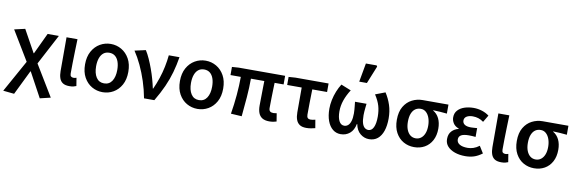

<svg xmlns="http://www.w3.org/2000/svg" viewBox="-61 -1297 6060 2019"><g transform="rotate(10 2969.0 -288.0)"><path d="M127 190 9 178 199 -164 10 -477 124 -503 255 -266H259L365 -491H485L314 -167L514 163L401 190L259 -72H255Z M685 10Q640 10 614.5 -6.5Q589 -23 578 -55Q567 -87 567 -130V-491H684Q682 -429 680 -363Q678 -297 677 -235.5Q676 -174 676 -124Q676 -102 685.5 -93Q695 -84 713 -84Q720 -84 728 -85.5Q736 -87 744 -90L758 -4Q744 2 727.5 6Q711 10 685 10Z M1039 12Q977 12 924.5 -18Q872 -48 840 -105.5Q808 -163 808 -245Q808 -327 840 -384.5Q872 -442 924.5 -472.5Q977 -503 1039 -503Q1101 -503 1153.5 -472.5Q1206 -442 1238 -384.5Q1270 -327 1270 -245Q1270 -163 1238 -105.5Q1206 -48 1153.5 -18Q1101 12 1039 12ZM1039 -82Q1094 -82 1123 -126.5Q1152 -171 1152 -245Q1152 -295 1139 -332Q1126 -369 1101 -389Q1076 -409 1039 -409Q1002 -409 977 -389Q952 -369 939 -332Q926 -295 926 -245Q926 -171 955 -126.5Q984 -82 1039 -82Z M1481 0Q1464 -91 1436 -177Q1408 -263 1372 -339.5Q1336 -416 1295 -477L1412 -503Q1435 -467 1456.5 -419Q1478 -371 1497 -318.5Q1516 -266 1530.5 -214Q1545 -162 1554 -118H1558Q1585 -177 1606 -240Q1627 -303 1640 -366.5Q1653 -430 1659 -491H1773Q1759 -405 1737 -326.5Q1715 -248 1679.5 -168.5Q1644 -89 1591 0Z M2052 12Q1990 12 1937.5 -18Q1885 -48 1853 -105.5Q1821 -163 1821 -245Q1821 -327 1853 -384.5Q1885 -442 1937.5 -472.5Q1990 -503 2052 -503Q2114 -503 2166.5 -472.5Q2219 -442 2251 -384.5Q2283 -327 2283 -245Q2283 -163 2251 -105.5Q2219 -48 2166.5 -18Q2114 12 2052 12ZM2052 -82Q2107 -82 2136 -126.5Q2165 -171 2165 -245Q2165 -295 2152 -332Q2139 -369 2114 -389Q2089 -409 2052 -409Q2015 -409 1990 -389Q1965 -369 1952 -332Q1939 -295 1939 -245Q1939 -171 1968 -126.5Q1997 -82 2052 -82Z M2820 10Q2772 10 2744 -7.5Q2716 -25 2703.5 -57.5Q2691 -90 2691 -136Q2691 -151 2691.5 -180Q2692 -209 2692.5 -247Q2693 -285 2693.5 -324.5Q2694 -364 2695 -399H2552Q2552 -304 2543.5 -198.5Q2535 -93 2525 7L2409 0Q2426 -101 2435 -205Q2444 -309 2444 -399H2334V-486L2406 -491H2901V-399H2805Q2804 -362 2802.5 -320.5Q2801 -279 2800.5 -240.5Q2800 -202 2799.5 -172.5Q2799 -143 2799 -130Q2799 -105 2811 -94.5Q2823 -84 2846 -84Q2852 -84 2861.5 -85.5Q2871 -87 2882 -88L2896 -2Q2883 2 2863.5 6Q2844 10 2820 10Z M3214 10Q3169 10 3143 -7.5Q3117 -25 3105.5 -57.5Q3094 -90 3094 -136V-400H2939V-486L3011 -491H3365V-400H3207Q3205 -327 3204 -257.5Q3203 -188 3203 -130Q3203 -105 3213.5 -94.5Q3224 -84 3242 -84Q3255 -84 3267 -86Q3279 -88 3294 -92L3309 -4Q3290 1 3265.5 5.5Q3241 10 3214 10Z M3581 12Q3533 12 3496.5 -17.5Q3460 -47 3439.5 -102Q3419 -157 3419 -233Q3419 -277 3429 -325.5Q3439 -374 3457.5 -420Q3476 -466 3500 -503L3607 -460Q3569 -401 3548.5 -342Q3528 -283 3528 -223Q3528 -158 3547.5 -120Q3567 -82 3603 -82Q3625 -82 3643 -96.5Q3661 -111 3671.5 -143.5Q3682 -176 3682 -227Q3682 -247 3680.5 -265Q3679 -283 3677 -303.5Q3675 -324 3672 -350H3795Q3792 -324 3790 -303.5Q3788 -283 3786.5 -265Q3785 -247 3785 -227Q3785 -172 3795 -140.5Q3805 -109 3822.5 -95.5Q3840 -82 3861 -82Q3896 -82 3915.5 -122Q3935 -162 3935 -237Q3935 -299 3920 -351Q3905 -403 3866 -463L3971 -503Q4008 -446 4029.5 -380.5Q4051 -315 4051 -238Q4051 -161 4032 -105Q4013 -49 3976 -18.5Q3939 12 3884 12Q3833 12 3791 -22Q3749 -56 3736 -123H3732Q3719 -56 3678.5 -22Q3638 12 3581 12ZM3679 -566 3715 -766H3830L3837 -754L3761 -566Z M4365 12Q4303 12 4251.5 -17Q4200 -46 4169 -102.5Q4138 -159 4138 -240Q4138 -326 4171 -381.5Q4204 -437 4257 -464Q4310 -491 4370 -491H4645V-395Q4604 -399 4570.5 -401.5Q4537 -404 4498 -405V-401Q4539 -378 4561.5 -332Q4584 -286 4584 -223Q4584 -150 4555.5 -97Q4527 -44 4477.5 -16Q4428 12 4365 12ZM4366 -82Q4398 -82 4422.5 -100.5Q4447 -119 4460.5 -153Q4474 -187 4474 -234Q4474 -278 4461.5 -315Q4449 -352 4425 -374.5Q4401 -397 4367 -397Q4334 -397 4309.5 -380.5Q4285 -364 4270.5 -329Q4256 -294 4256 -240Q4256 -191 4270 -155.5Q4284 -120 4308.5 -101Q4333 -82 4366 -82Z M4911 12Q4849 12 4799.5 -5.5Q4750 -23 4721.5 -55Q4693 -87 4693 -132Q4693 -186 4722.5 -217Q4752 -248 4795 -258V-262Q4755 -276 4736 -305.5Q4717 -335 4717 -368Q4717 -414 4744.5 -444Q4772 -474 4816.5 -488.5Q4861 -503 4913 -503Q4958 -503 5001.5 -489.5Q5045 -476 5079 -450L5035 -376Q5008 -396 4979.5 -405Q4951 -414 4919 -414Q4879 -414 4854 -398.5Q4829 -383 4829 -354Q4829 -327 4851.5 -311.5Q4874 -296 4919 -296Q4934 -296 4950.5 -297.5Q4967 -299 4985 -300V-206Q4966 -208 4948 -209Q4930 -210 4913 -210Q4858 -210 4831.5 -195Q4805 -180 4805 -148Q4805 -115 4835.5 -96.5Q4866 -78 4922 -78Q4951 -78 4982 -88Q5013 -98 5045 -122L5091 -48Q5045 -14 5003 -1Q4961 12 4911 12Z M5296 10Q5251 10 5225.5 -6.5Q5200 -23 5189 -55Q5178 -87 5178 -130V-491H5295Q5293 -429 5291 -363Q5289 -297 5288 -235.5Q5287 -174 5287 -124Q5287 -102 5296.5 -93Q5306 -84 5324 -84Q5331 -84 5339 -85.5Q5347 -87 5355 -90L5369 -4Q5355 2 5338.5 6Q5322 10 5296 10Z M5646 12Q5584 12 5532.5 -17Q5481 -46 5450 -102.5Q5419 -159 5419 -240Q5419 -326 5452 -381.5Q5485 -437 5538 -464Q5591 -491 5651 -491H5926V-395Q5885 -399 5851.5 -401.5Q5818 -404 5779 -405V-401Q5820 -378 5842.5 -332Q5865 -286 5865 -223Q5865 -150 5836.5 -97Q5808 -44 5758.5 -16Q5709 12 5646 12ZM5647 -82Q5679 -82 5703.5 -100.5Q5728 -119 5741.5 -153Q5755 -187 5755 -234Q5755 -278 5742.5 -315Q5730 -352 5706 -374.5Q5682 -397 5648 -397Q5615 -397 5590.5 -380.5Q5566 -364 5551.5 -329Q5537 -294 5537 -240Q5537 -191 5551 -155.5Q5565 -120 5589.5 -101Q5614 -82 5647 -82Z"/></g></svg>

Font: Source Sans 3 SemiBold
Style: Regular
Weight: 600
Designer: Paul D. Hunt
Foundry: Adobe
Version: Version 3.046;hotconv 1.0.118;makeotfexe 2.5.65603